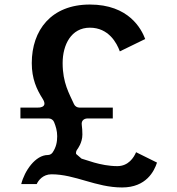

<svg xmlns="http://www.w3.org/2000/svg" viewBox="-20 -836 779 846"><path d="M339.3 -137 315.4 -157.6C314.2 -164.2 315.3 -170.3 319.9 -176.9C322.2 -179.9 343 -207.1 343 -243C343 -259 342.1 -272.8 340.3 -285.5C337 -308.1 355.1 -314 365 -314H477V-362H329C320.6 -362 310.4 -367.4 306.2 -376.8C285.3 -423.3 256 -470.3 256 -558C256 -639.2 294 -714 376 -714C458.8 -714 494.7 -646.4 508 -609.6L619.8 -664.1C603.1 -708.4 547.6 -816 376 -816C205.5 -816 120 -702.8 120 -558C120 -488.6 141.5 -442.3 168.1 -400.4C193.9 -359.8 147 -362 147 -362H70V-314H195C204.2 -314 214.2 -308.1 218.1 -298.5C225.7 -280 232 -259.5 232 -236C232 -210.8 227.7 -187.4 211.6 -163.9C207.4 -157.7 199.4 -153 191 -153C136 -153 88 -82.9 73.6 -25H141.8C148.8 -40.5 168.6 -68 207 -68C311.5 -68 401.9 -10 518 -10C624.8 -10 659.7 -82.4 671.8 -119.6L579.6 -165.3C570 -142.3 546.1 -104 497 -104C422.3 -104 351.9 -134.8 339.3 -137Z"/></svg>

Font: Hussar Ekologiczny
Style: Regular
Weight: 400
Foundry: Cannot Into Space Fonts
Version: Version 0.97